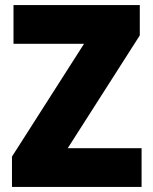

<svg xmlns="http://www.w3.org/2000/svg" viewBox="-20 -734 600 754"><path d="M536 0H27V-119L310 -562H33V-714H529V-595L246 -152H536Z"/></svg>

Font: Noto Sans Ethiopic SemiCondensed Black
Style: Regular
Weight: 900
Width: 4
Designer: Monotype Design Team
Foundry: Monotype Imaging Inc.
Version: Version 2.102; ttfautohint (v1.8.4.7-5d5b)